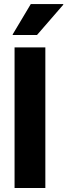

<svg xmlns="http://www.w3.org/2000/svg" viewBox="-20 -936 335 956"><path d="M52.5 0V-700H205.8V0ZM43.3 -761.7V-765L133.3 -915.8H295V-912.5L164.2 -761.7Z"/></svg>

Font: Funnel Display ExtraBold
Style: Regular
Weight: 800
Designer: NORD ID, Kristian Moeller
Foundry: Dicotype
Version: Version 1.000